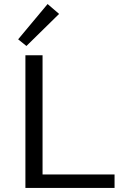

<svg xmlns="http://www.w3.org/2000/svg" viewBox="-20 -932 610 952"><path d="M548 -67V0H106V-658H191V-67ZM70 -737 216 -912 273 -863 111 -704Z"/></svg>

Font: Ysabeau Medium
Style: Regular
Weight: 500
Designer: Christian Thalmann (Catharsis Fonts)
Version: Version 0.003